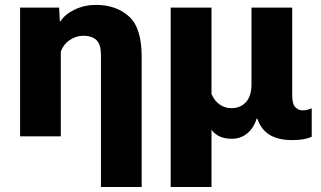

<svg xmlns="http://www.w3.org/2000/svg" viewBox="-20 -546 1286 769"><path d="M384.3 203.1H547.4V-319.3Q547.4 -435.5 495.8 -481Q444.3 -526.4 364.7 -526.4Q317.9 -526.4 278.6 -507.3Q239.3 -488.3 222.2 -460.4H219.7L216.8 -515.6H60.5V0H223.6V-340.3Q235.8 -370.6 261 -386.7Q286.1 -402.8 313.5 -402.8Q347.7 -402.8 366 -385.7Q384.3 -368.7 384.3 -325.2Z M663.6 203.1H827.1V-26.9Q835.9 -12.2 856.4 -1.2Q877 9.8 908.2 9.8Q943.8 9.8 970 -11.5Q996.1 -32.7 1007.8 -70.8H1010.7Q1024.9 -28.3 1059.1 -6.6Q1093.3 15.1 1150.4 15.1Q1176.8 15.1 1196.5 11.5Q1216.3 7.8 1228.5 1.5V-112.3Q1219.7 -108.4 1211.2 -106.2Q1202.6 -104 1191.9 -104Q1175.3 -104 1162.8 -116.5Q1150.4 -128.9 1150.4 -164.6V-515.6H987.3V-210Q987.3 -160.6 964.8 -136.7Q942.4 -112.8 907.2 -112.8Q880.9 -112.8 860.4 -127Q839.8 -141.1 827.1 -168.9V-515.6H663.6Z"/></svg>

Font: Roboto Flex
Style: wght 800 wdth 100 opsz 14.0 GRAD 0.00 slnt 0.00 XTRA 468 XOPQ 96 YOPQ 79 YTLC 514 YTUC 712 YTAS 750 YTDE -203.00 YTFI 738
Weight: 800
Designer: Berlow after Robertson
Foundry: Google
Version: Version 3.100